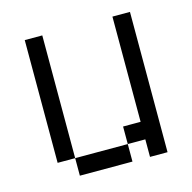

<svg xmlns="http://www.w3.org/2000/svg" viewBox="-81 -581 661 661"><g transform="rotate(-15 250.0 -250.0)"><path d="M125 -62.5V0H312.5V-62.5ZM125 -62.5V-500H62.5V-62.5ZM375 -62.5V0H437.5Q437.5 0 437.5 -500H375Q375 -500 375 -125H312.5V-62.5Z"/></g></svg>

Font: BFUnifontExMono
Style: Regular
Weight: 500
Version: Version 15.0.06